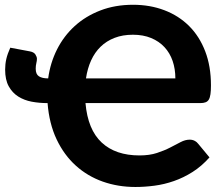

<svg xmlns="http://www.w3.org/2000/svg" viewBox="-20 -756 914 785"><path d="M697 -435.5Q697 -474 685.8 -506.8Q674.5 -539.5 652.5 -563.2Q630.5 -587 598 -600.5Q565.5 -614 523.5 -614Q481.5 -614 448.5 -601.2Q415.5 -588.5 391.5 -565.2Q367.5 -542 352.5 -509Q337.5 -476 331.5 -435.5ZM329.5 -334.5Q339 -226 395.8 -173.2Q452.5 -120.5 550.5 -120.5Q591 -120.5 621.5 -130.5Q652 -140.5 675.8 -152.8Q699.5 -165 718.5 -175Q737.5 -185 755.5 -185Q767 -185 776 -180.2Q785 -175.5 790.5 -168L836.5 -112.5Q804.5 -76.5 767.5 -53Q730.5 -29.5 691 -15.8Q651.5 -2 611.5 3.2Q571.5 8.5 533.5 8.5Q462.5 8.5 400.2 -13.5Q338 -35.5 290 -78.8Q242 -122 211.5 -186.2Q181 -250.5 174.5 -334.5H173Q140.5 -334.5 109.8 -340.2Q79 -346 54.8 -361.2Q30.5 -376.5 15.8 -403Q1 -429.5 1 -471.5Q1 -494 5.8 -514.8Q10.5 -535.5 22 -561L102 -546Q118.5 -543 124.8 -533.2Q131 -523.5 131 -515.5Q131 -507.5 128.5 -497.5Q126 -487.5 126 -475Q126 -452.5 139.2 -444Q152.5 -435.5 176 -435.5H177Q185.5 -499 213.2 -554Q241 -609 285.5 -649.5Q330 -690 390.2 -713.2Q450.5 -736.5 524 -736.5Q593.5 -736.5 652 -714.2Q710.5 -692 753 -649.8Q795.5 -607.5 819 -546.2Q842.5 -485 842.5 -407Q842.5 -385 840.5 -371Q838.5 -357 833.8 -349Q829 -341 820.5 -337.8Q812 -334.5 799 -334.5Z"/></svg>

Font: Lato 2
Style: Regular
Weight: 800
Designer: Lukasz Dziedzic with Adam Twardoch and Botio Nikoltchev
Foundry: tyPoland Lukasz Dziedzic
Version: Version 2.015; 2015-08-06; http://www.latofonts.com/